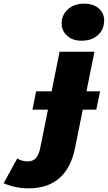

<svg xmlns="http://www.w3.org/2000/svg" viewBox="-183 -824 588 1047"><path d="M-27 203Q-66 203 -100 195.5Q-134 188 -163 175L-89 40Q-64 56 -32 56Q-4 56 12 39Q28 22 36 -15L142 -542H332L227 -21Q183 203 -27 203ZM-6 -226 14 -326H363L342 -226ZM262 -602Q212 -602 182.5 -629.5Q153 -657 153 -696Q153 -742 187 -773Q221 -804 276 -804Q326 -804 355.5 -778Q385 -752 385 -713Q385 -664 351.5 -633Q318 -602 262 -602Z"/></svg>

Font: Montserrat Thin ExtraBold
Style: Italic
Weight: 800
Italic angle: -11.3°
Version: Version 9.000